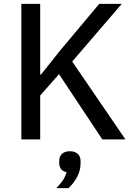

<svg xmlns="http://www.w3.org/2000/svg" viewBox="-20 -718 686 989"><path d="M284 -336 187 -226V0H90V-698H187V-334H191L290 -458L491 -698H607L352 -401L626 0H507ZM340 61Q366 61 380.5 74.5Q395 88 395 111V123Q395 161 376.5 194.5Q358 228 333 251H270Q291 230 303.5 211.5Q316 193 323 169Q303 165 294 152Q285 139 285 121V111Q285 88 299.5 74.5Q314 61 340 61Z"/></svg>

Font: IBM Plex Sans Text
Style: Regular
Weight: 450
Designer: Mike Abbink, Paul van der Laan, Pieter van Rosmalen
Foundry: Bold Monday
Version: Version 3.005